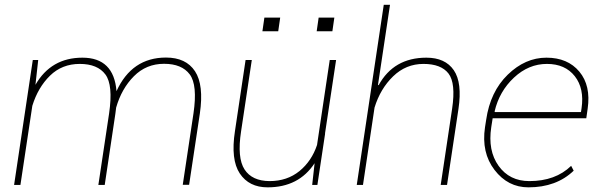

<svg xmlns="http://www.w3.org/2000/svg" viewBox="-20 -782 2535 812"><path d="M472.7 -396.5Q537.6 -538.6 682.1 -538.6Q766.6 -538.6 804.7 -480.7Q842.8 -422.9 825.2 -301.8L779.8 -0.5H752.9L798.3 -302.7Q815.9 -422.4 782.5 -467.3Q749 -512.2 673.8 -512.2Q598.6 -512.2 546.4 -459.7Q494.1 -407.2 471.2 -327.1Q469.2 -308.1 467.8 -300.3L422.9 0H396L441.4 -302.2Q459 -422.4 425.8 -467Q392.6 -511.7 317.4 -511.7Q242.2 -511.7 191.4 -461.9Q140.6 -412.1 116.7 -334.5L66.4 0H39.6L118.7 -528.3H141.6L129.9 -423.3Q195.8 -538.1 328.6 -538.1Q461.4 -538.1 472.7 -396.5Z M1120.1 -16.1Q1194.3 -16.1 1246.6 -58.6Q1298.3 -101.1 1320.8 -168.9L1374.5 -528.3H1401.4L1354.5 -217.3H1355L1322.3 0H1300.3L1310.5 -91.8Q1243.7 10.3 1111.8 10.3Q1033.2 10.3 994.1 -48.3Q955.1 -106.9 973.6 -227.1L1018.6 -528.3H1044.9L999.5 -226.1Q982.4 -114.3 1014.2 -65.4Q1045.9 -16.6 1120.1 -16.1ZM1156.7 -649.9H1089.8L1098.1 -707.5H1165ZM1385.7 -649.9H1319.3L1327.6 -707.5H1394Z M1783.2 -538.1Q1862.8 -538.1 1899.2 -485.1Q1935.5 -432.1 1918.9 -321.3L1870.6 0H1843.8L1892.1 -322.3Q1908.2 -430.7 1876.7 -471.2Q1845.2 -511.7 1771 -511.7Q1696.8 -511.7 1642.6 -459.2Q1588.4 -406.7 1564 -327.1L1515.1 0H1488.8L1603 -761.7H1629.4L1578.6 -423.3L1581.1 -421.4Q1645 -538.1 1783.2 -538.1Z M2071.8 -311 2072.8 -308.1H2437L2439.5 -324.2Q2451.7 -407.7 2410.9 -459.7Q2370.1 -511.7 2293 -511.7Q2215.8 -511.7 2153.8 -453.9Q2091.8 -396 2071.8 -311ZM2465.3 -322.3 2459.5 -281.7H2063.5L2057.6 -244.1Q2042.5 -145 2088.6 -80.6Q2134.8 -16.1 2218.8 -16.1Q2329.1 -16.1 2395.5 -80.6L2406.2 -60.1Q2333 10.3 2214.8 10.3Q2127.9 10.3 2071.5 -63.2Q2015.1 -136.7 2031.2 -244.1L2036.1 -275.4Q2053.2 -394 2127.2 -466.1Q2201.2 -538.1 2291 -538.1Q2380.9 -538.1 2430.2 -479Q2479.5 -419.9 2465.3 -322.3Z"/></svg>

Font: Roboto-ThinItalic
Style: Italic
Weight: 250
Italic angle: -12°
Designer: Google
Version: Version 1.100141; 2013; ttfautohint (v0.94.14-c901) -l 8 -r 